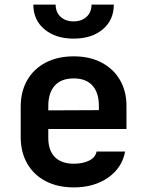

<svg xmlns="http://www.w3.org/2000/svg" viewBox="-20 -805 640 835"><path d="M301 10Q231 10 179 -17Q127 -44 98.5 -93.5Q70 -143 70 -210V-340Q70 -407 98.5 -456.5Q127 -506 179 -533Q231 -560 301 -560Q370 -560 421.5 -533Q473 -506 501.5 -457.5Q530 -409 530 -344V-244H190V-206Q190 -150 219 -121.5Q248 -93 301 -93Q340 -93 367.5 -106.5Q395 -120 400 -146H524Q511 -75 450 -32.5Q389 10 301 10ZM190 -344V-325L410 -326V-345Q410 -402 382 -433Q354 -464 301 -464Q246 -464 218 -432.5Q190 -401 190 -344ZM300 -637Q222 -637 173.5 -677.5Q125 -718 125 -785H222Q222 -752 243.5 -732Q265 -712 300 -712Q335 -712 356.5 -732Q378 -752 378 -785H475Q475 -718 427 -677.5Q379 -637 300 -637Z"/></svg>

Font: JetBrains Mono NL
Style: Bold
Weight: 700
Monospace: yes
Designer: Philipp Nurullin, Konstantin Bulenkov
Foundry: JetBrains
Version: Version 2.305; ttfautohint (v1.8.4.7-5d5b)